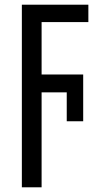

<svg xmlns="http://www.w3.org/2000/svg" viewBox="-20 -557 419 817"><path d="M157 240H73V-537H356V-463H157V-240H334V-41H264V-164H157Z"/></svg>

Font: Noto Sans ExtraCondensed
Style: Regular
Weight: 400
Width: 2
Designer: Monotype Design Team
Foundry: Monotype Imaging Inc.
Version: Version 2.013